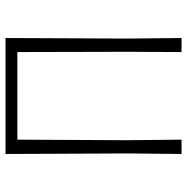

<svg xmlns="http://www.w3.org/2000/svg" viewBox="-11 -668 679 697"><g transform="rotate(-90 328.5 -319.5)"><path d="M118 0 120 -194 118 -639H539L537 -197L539 0H488L489 -194L488 -596H170L168 -197L170 0Z"/></g></svg>

Font: Alegreya Sans SC Light
Style: Regular
Weight: 300
Designer: Juan Pablo del Peral
Foundry: Huerta Tipografica
Version: Version 2.007